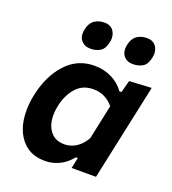

<svg xmlns="http://www.w3.org/2000/svg" viewBox="-135 -829 848 944"><g transform="rotate(20 289.0 -357.0)"><path d="M207.5 12.5Q137 12.5 96 -27.5Q37 -84 37 -190.5Q37 -229.5 46 -272.5Q68.5 -379.5 128.5 -445.2Q188.5 -511 277.5 -511Q328 -511 369.5 -490Q411 -469 434 -434.5H445L462 -498L578 -504.5L470 0H342.5L354.5 -56.5H344.5Q315.5 -20.5 280 -4Q244.5 12.5 207.5 12.5ZM268 -97Q279.5 -97 289.5 -99Q344.5 -110 378.5 -169L417 -350Q374.5 -400.5 312.5 -400.5Q255 -400.5 220.8 -361Q186.5 -321.5 174.5 -262.5Q169 -238 169 -215Q169 -153 203 -120.5Q227 -97 268 -97ZM450 -582.5Q419 -582.5 401.5 -603.5Q389.5 -618 389.5 -640.5Q389.5 -650.5 391.5 -661.5Q399 -696.5 420.8 -711.8Q442.5 -727 473 -727Q506 -727 521.5 -704Q532.5 -687.5 532.5 -666Q532.5 -657 530.5 -647Q523 -609 501.5 -595.8Q480 -582.5 450 -582.5ZM228 -582.5Q197 -582.5 179.5 -603.5Q167 -618 167 -640Q167 -650 169.5 -661.5Q176.5 -696.5 198.5 -711.8Q220.5 -727 251 -727Q283.5 -727 299 -704Q310 -687.5 310 -666Q310 -657 308 -647Q300.5 -609 279 -595.8Q257.5 -582.5 228 -582.5Z"/></g></svg>

Font: Heraclito SemiBold
Style: Italic
Weight: 600
Italic angle: -12°
Designer: Kostas Bartsokas (font) & Cristiano Sobral (main changes)
Foundry: Kostas Bartsokas (font) & Cristiano Sobral (main changes)
Version: Version 1.00;July 8, 2020;FontCreator 13.0.0.2655 64-bit